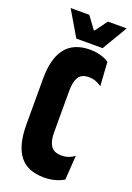

<svg xmlns="http://www.w3.org/2000/svg" viewBox="-156 -864 640 932"><g transform="rotate(20 164.5 -398.0)"><path d="M199.5 10.5Q111.5 10.5 71.2 -43Q31 -96.5 31 -202V-439.5Q31 -544 72.8 -596.8Q114.5 -649.5 198.5 -649.5Q221 -649.5 239.8 -645.5Q258.5 -641.5 272.8 -635.5Q287 -629.5 296.5 -622.5L304.5 -499.5Q291.5 -509 275.2 -515.5Q259 -522 238 -522Q200 -522 185.2 -497.2Q170.5 -472.5 170.5 -428.5V-210.5Q170.5 -167 186.5 -143Q202.5 -119 242 -119Q264.5 -119 280.2 -125.5Q296 -132 308.5 -141L300 -16Q290.5 -9.5 275.5 -3.5Q260.5 2.5 241.2 6.5Q222 10.5 199.5 10.5ZM116 -677 39.5 -807H136L182 -744H186L232 -807H329L252 -677Z"/></g></svg>

Font: Anek Latin Condensed
Style: Bold
Weight: 700
Width: 3
Designer: Yesha Goshar
Foundry: Ek Type
Version: Version 1.003